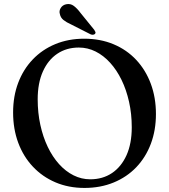

<svg xmlns="http://www.w3.org/2000/svg" viewBox="-20 -907 833 945"><path d="M394.5 -716.5Q474 -716.5 539 -689.2Q604 -662 650.5 -612.2Q697 -562.5 722.2 -494.8Q747.5 -427 747.5 -345.5Q747.5 -266 722.5 -199.5Q697.5 -133 651 -84.2Q604.5 -35.5 539.5 -8.8Q474.5 18 396 18Q317.5 18 253 -9.5Q188.5 -37 141.8 -86.8Q95 -136.5 69.8 -204.2Q44.5 -272 44.5 -353.5Q44.5 -433 69.5 -499.2Q94.5 -565.5 141 -614.2Q187.5 -663 252 -689.8Q316.5 -716.5 394.5 -716.5ZM628.5 -280.5Q628.5 -346.5 615.2 -405.8Q602 -465 578.2 -513.8Q554.5 -562.5 522 -598.2Q489.5 -634 450.5 -653.5Q411.5 -673 368 -673Q307.5 -673 262 -642.5Q216.5 -612 191 -555Q165.5 -498 165.5 -418Q165.5 -352 178.5 -292.5Q191.5 -233 215 -184Q238.5 -135 270.8 -99.2Q303 -63.5 342 -44Q381 -24.5 424 -24.5Q485.5 -24.5 531.2 -55.2Q577 -86 602.8 -143.2Q628.5 -200.5 628.5 -280.5ZM377 -842.5 444 -760Q447.5 -755 449.5 -749.8Q451.5 -744.5 447.5 -740Q443.5 -736.5 437.5 -736Q431.5 -735.5 426 -738L329.5 -787Q307 -797 292.5 -808.5Q278 -820 274.5 -838.5Q270 -853 278.8 -867.5Q287.5 -882 305.5 -886Q326.5 -890.5 343.2 -878Q360 -865.5 377 -842.5Z"/></svg>

Font: Fraunces 17pt
Style: Regular
Weight: 400
Version: Version 1.000;[b76b70a41]